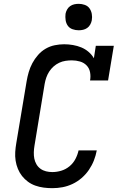

<svg xmlns="http://www.w3.org/2000/svg" viewBox="-20 -974 640 1002"><path d="M253 8Q230 8 207.5 5Q185 2 164 -5.5Q143 -13 125.5 -26Q108 -39 95 -55.5Q82 -72 73.5 -92.5Q65 -113 61.5 -135.5Q58 -158 59.5 -181Q61 -204 65 -227L119 -550Q123 -574 130 -598Q137 -622 149 -644.5Q161 -667 178.5 -687Q196 -707 218.5 -720Q241 -733 266 -738Q291 -743 315 -743Q338 -743 361 -739Q384 -735 404.5 -726.5Q425 -718 442 -703.5Q459 -689 470 -670L480 -735H574L544 -554H450Q454 -576 450 -597Q446 -618 432 -632.5Q418 -647 397.5 -653Q377 -659 355 -659Q339 -659 322 -656.5Q305 -654 289 -646.5Q273 -639 259.5 -627Q246 -615 236.5 -600Q227 -585 221.5 -569Q216 -553 213 -536L160 -214Q157 -197 156.5 -179.5Q156 -162 159 -146.5Q162 -131 170 -117Q178 -103 191 -93.5Q204 -84 220 -80Q236 -76 253 -76Q276 -76 299.5 -83Q323 -90 342.5 -106Q362 -122 373.5 -144Q385 -166 390 -189H485Q480 -162 470 -136.5Q460 -111 444 -87.5Q428 -64 406 -45Q384 -26 358.5 -14Q333 -2 306.5 3Q280 8 253 8ZM391 -816Q374 -816 358.5 -821.5Q343 -827 334 -839.5Q325 -852 322.5 -868.5Q320 -885 322 -902Q324 -913 330 -924Q336 -935 346 -942Q356 -949 367.5 -951.5Q379 -954 391 -954Q407 -954 422.5 -948.5Q438 -943 447 -930.5Q456 -918 459 -901.5Q462 -885 459 -868Q457 -857 451 -846Q445 -835 435 -828Q425 -821 413.5 -818.5Q402 -816 391 -816Z"/></svg>

Font: Iosevka Etoile Medium Oblique
Style: Regular
Weight: 500
Italic angle: -9°
Designer: Belleve Invis
Foundry: Belleve Invis
Version: Version 15.5.2; ttfautohint (v1.8.4)